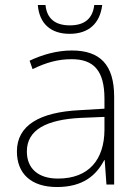

<svg xmlns="http://www.w3.org/2000/svg" viewBox="-20 -742 561 772"><path d="M391 -722H359C353 -670 323 -640 261 -640C200 -640 168 -669 163 -722H132C138 -648 183 -606 260 -606C337 -606 382 -648 391 -722ZM269 -539C208 -539 150 -522 99 -498L111 -464C166 -491 214 -504 268 -504C356 -504 400 -459 400 -345V-305L300 -299C139 -291 48 -238 48 -133C48 -44 105 10 209 10C314 10 367 -37 399 -98H401L408 0H439V-353C439 -482 382 -539 269 -539ZM304 -268 400 -272V-219C399 -101 338 -24 213 -24C134 -24 88 -64 88 -133C88 -221 168 -261 304 -268Z"/></svg>

Font: Noto Sans Canadian Aboriginal ExtraLight
Style: Regular
Weight: 200
Designer: Monotype Design Team, Typotheque's Kevin King
Foundry: Monotype Imaging Inc.
Version: Version 2.004